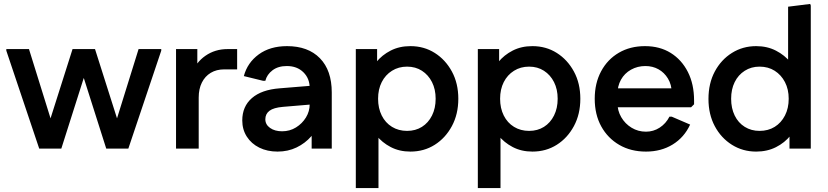

<svg xmlns="http://www.w3.org/2000/svg" viewBox="-20 -754 4201 974"><path d="M179 0 12 -497V-505H127L273 -36L291 0ZM179 0 199 -36 348 -505H462L449 -497L291 0ZM519 0 361 -497 348 -505H462L611 -36L631 0ZM519 0 537 -36 683 -505H798V-497L631 0Z M873 0V-505H981V-376L952 -378Q973 -437 1022 -471Q1071 -505 1134 -505H1183V-402H1117Q1078 -402 1049 -384.5Q1020 -367 1004 -335Q988 -303 988 -259V0Z M1388 15Q1336 15 1295.5 -5Q1255 -25 1232 -61Q1209 -97 1209 -143Q1209 -214 1258 -256.5Q1307 -299 1399 -306L1595 -322V-227L1416 -212Q1368 -208 1347 -192Q1326 -176 1326 -149Q1326 -122 1350 -105Q1374 -88 1411 -88Q1450 -88 1481.5 -107.5Q1513 -127 1532 -158Q1551 -189 1551 -225V-308Q1551 -356 1519 -387.5Q1487 -419 1435 -419Q1391 -419 1362.5 -397.5Q1334 -376 1326 -344H1315L1217 -368Q1235 -436 1292.5 -478Q1350 -520 1436 -520Q1543 -520 1603 -458.5Q1663 -397 1663 -285V0H1561V-147L1602 -141Q1590 -98 1559 -62.5Q1528 -27 1484.5 -6Q1441 15 1388 15Z M2062 15Q2006 15 1962 -8Q1918 -31 1888.5 -68Q1859 -105 1847 -147V-359Q1859 -402 1888.5 -438.5Q1918 -475 1962 -497.5Q2006 -520 2062 -520Q2131 -520 2185.5 -485.5Q2240 -451 2272.5 -391Q2305 -331 2305 -253Q2305 -175 2272.5 -114.5Q2240 -54 2185.5 -19.5Q2131 15 2062 15ZM1785 200V-505H1893V-349L1869 -253L1900 -156V200ZM2045 -90Q2088 -90 2120.5 -110.5Q2153 -131 2171.5 -168Q2190 -205 2190 -253Q2190 -301 2171.5 -337.5Q2153 -374 2120.5 -395Q2088 -416 2045 -416Q2002 -416 1968.5 -395Q1935 -374 1916.5 -337.5Q1898 -301 1898 -253Q1898 -205 1916.5 -168Q1935 -131 1968.5 -110.5Q2002 -90 2045 -90Z M2681 15Q2625 15 2581 -8Q2537 -31 2507.5 -68Q2478 -105 2466 -147V-359Q2478 -402 2507.5 -438.5Q2537 -475 2581 -497.5Q2625 -520 2681 -520Q2750 -520 2804.5 -485.5Q2859 -451 2891.5 -391Q2924 -331 2924 -253Q2924 -175 2891.5 -114.5Q2859 -54 2804.5 -19.5Q2750 15 2681 15ZM2404 200V-505H2512V-349L2488 -253L2519 -156V200ZM2664 -90Q2707 -90 2739.5 -110.5Q2772 -131 2790.5 -168Q2809 -205 2809 -253Q2809 -301 2790.5 -337.5Q2772 -374 2739.5 -395Q2707 -416 2664 -416Q2621 -416 2587.5 -395Q2554 -374 2535.5 -337.5Q2517 -301 2517 -253Q2517 -205 2535.5 -168Q2554 -131 2587.5 -110.5Q2621 -90 2664 -90Z M3257 15Q3180 15 3121.5 -19Q3063 -53 3030 -113Q2997 -173 2997 -253Q2997 -332 3029.5 -392.5Q3062 -453 3119.5 -486.5Q3177 -520 3252 -520Q3327 -520 3382.5 -485.5Q3438 -451 3469.5 -389Q3501 -327 3501 -244V-225L3486 -210H3051V-306H3449L3388 -283Q3387 -325 3368.5 -355.5Q3350 -386 3320.5 -402.5Q3291 -419 3254 -419Q3214 -419 3181 -400.5Q3148 -382 3130 -349.5Q3112 -317 3112 -274V-234Q3112 -193 3131.5 -159.5Q3151 -126 3184 -106Q3217 -86 3257 -86Q3295 -86 3326.5 -106.5Q3358 -127 3376 -162H3388L3481 -122Q3451 -57 3392.5 -21Q3334 15 3257 15Z M3816 15Q3748 15 3693 -19.5Q3638 -54 3606 -114Q3574 -174 3574 -252Q3574 -331 3606 -391Q3638 -451 3693 -485.5Q3748 -520 3816 -520Q3872 -520 3916.5 -497Q3961 -474 3990.5 -437.5Q4020 -401 4032 -358V-146Q4020 -104 3990.5 -67Q3961 -30 3916.5 -7.5Q3872 15 3816 15ZM3833 -90Q3877 -90 3910 -110.5Q3943 -131 3962 -168Q3981 -205 3981 -253Q3981 -301 3962 -337.5Q3943 -374 3910 -395Q3877 -416 3833 -416Q3791 -416 3758 -395Q3725 -374 3707 -337.5Q3689 -301 3689 -253Q3689 -205 3707 -168Q3725 -131 3758 -110.5Q3791 -90 3833 -90ZM3985 0V-156L4009 -253L3978 -349V-720L4090 -734L4093 -726V0Z"/></svg>

Font: Fustat
Style: Bold
Weight: 700
Designer: Mohamed Gaber, Khaled Hosny, Laura Garcia Mut
Foundry: Kief Type Foundry, Alif Type Foundry, Hard Type Foundry
Version: Version 1.007